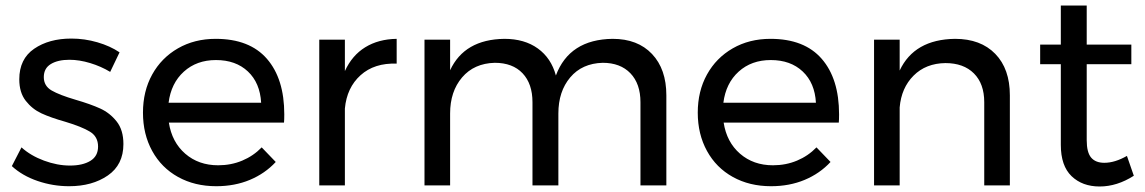

<svg xmlns="http://www.w3.org/2000/svg" viewBox="-20 -673 4158 697"><path d="M232 -456Q190 -456 164.5 -440.5Q139 -425 139 -393Q139 -361 167.5 -344.5Q196 -328 254 -311Q309 -295 344 -279Q379 -263 403.5 -232Q428 -201 428 -150Q428 -75 371.5 -36Q315 3 231 3Q172 3 116.5 -16Q61 -35 23 -70L58 -138Q91 -108 139.5 -90Q188 -72 234 -72Q280 -72 308 -89Q336 -106 336 -141Q336 -177 306.5 -195Q277 -213 217 -231Q164 -246 130.5 -261.5Q97 -277 73.5 -307Q50 -337 50 -385Q50 -459 104 -496Q158 -533 239 -533Q287 -533 333.5 -519.5Q380 -506 414 -483L380 -412Q347 -432 307.5 -444Q268 -456 232 -456Z M1012 -258Q1012 -238 1011 -228H593Q604 -157 652.5 -115Q701 -73 772 -73Q819 -73 859.5 -90Q900 -107 930 -138L981 -85Q942 -43 887 -20Q832 3 765 3Q687 3 626.5 -30.5Q566 -64 532.5 -125Q499 -186 499 -264Q499 -342 532.5 -402.5Q566 -463 626 -497.5Q686 -532 763 -532Q886 -532 949 -459.5Q1012 -387 1012 -258ZM928 -300Q924 -372 880 -413.5Q836 -455 764 -455Q694 -455 647.5 -413Q601 -371 592 -300Z M1420 -532V-442Q1339 -445 1289 -400Q1239 -355 1232 -279V0H1139V-529H1232V-415Q1258 -472 1306 -501.5Q1354 -531 1420 -532Z M2399 -327V0H2305V-302Q2305 -369 2268.5 -407Q2232 -445 2168 -445Q2093 -443 2050 -392Q2007 -341 2007 -261V0H1913V-302Q1913 -369 1877 -407Q1841 -445 1776 -445Q1701 -443 1657.5 -392Q1614 -341 1614 -261V0H1521V-529H1614V-418Q1666 -530 1811 -532Q1884 -532 1932.5 -497Q1981 -462 1998 -399Q2047 -530 2204 -532Q2295 -532 2347 -477Q2399 -422 2399 -327Z M3026 -258Q3026 -238 3025 -228H2607Q2618 -157 2666.5 -115Q2715 -73 2786 -73Q2833 -73 2873.5 -90Q2914 -107 2944 -138L2995 -85Q2956 -43 2901 -20Q2846 3 2779 3Q2701 3 2640.5 -30.5Q2580 -64 2546.5 -125Q2513 -186 2513 -264Q2513 -342 2546.5 -402.5Q2580 -463 2640 -497.5Q2700 -532 2777 -532Q2900 -532 2963 -459.5Q3026 -387 3026 -258ZM2942 -300Q2938 -372 2894 -413.5Q2850 -455 2778 -455Q2708 -455 2661.5 -413Q2615 -371 2606 -300Z M3646 -327V0H3553V-302Q3553 -369 3515.5 -406.5Q3478 -444 3412 -444Q3341 -443 3296.5 -398.5Q3252 -354 3246 -283V0H3153V-529H3246V-417Q3299 -530 3447 -532Q3540 -532 3593 -477.5Q3646 -423 3646 -327Z M4096 -35Q4035 4 3972 4Q3909 4 3870 -33.5Q3831 -71 3831 -147V-440H3756V-511H3831V-653H3925V-511H4087V-440H3925V-164Q3925 -120 3941 -101Q3957 -82 3989 -82Q4027 -82 4071 -107Z"/></svg>

Font: Gontserrat
Style: Regular
Weight: 400
Designer: Julieta Ulanovsky
Foundry: Julieta Ulanovsky
Version: Version 6.001